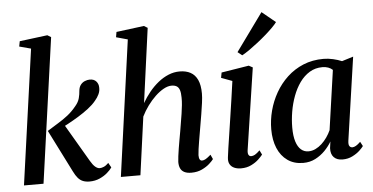

<svg xmlns="http://www.w3.org/2000/svg" viewBox="-55 -941 2054 1057"><g transform="rotate(-5 972.0 -412.5)"><path d="M37.5 0 142 -747 78 -764 83.5 -793 237.5 -812.5 257.5 -800.5 145.5 0ZM399 10Q379 10 363.2 3.8Q347.5 -2.5 335.5 -16.5Q323.5 -30.5 312.5 -53L194.5 -287.5Q226 -307.5 254.5 -324.8Q283 -342 308.8 -362.2Q334.5 -382.5 357 -410.5Q374.5 -431 380 -452.5Q385.5 -474 386.5 -492Q388.5 -512.5 398 -525Q407.5 -537.5 421.5 -543.2Q435.5 -549 449 -549Q472 -549 484.5 -535Q497 -521 497 -501Q498 -482 489.5 -464Q481 -446 467 -430Q450.5 -409.5 423.8 -389Q397 -368.5 366.8 -350Q336.5 -331.5 308 -316.2Q279.5 -301 259 -290.5L280 -326L411 -102.5Q424 -80 436.8 -69.2Q449.5 -58.5 461.5 -58.5Q472 -58.5 484.2 -63.8Q496.5 -69 510.5 -83L525 -57Q516 -43.5 498.2 -28Q480.5 -12.5 455.2 -1.2Q430 10 399 10Z M962 10.5Q938.5 10.5 923.5 3Q908.5 -4.5 901.8 -18.8Q895 -33 895 -54.5Q895.5 -67 898 -86.5Q900.5 -106 904.2 -129Q908 -152 912.2 -176Q916.5 -200 920.5 -222.5Q924 -245 928.2 -269.5Q932.5 -294 936.2 -318.2Q940 -342.5 942.2 -365Q944.5 -387.5 944 -406Q944 -432.5 938.8 -448Q933.5 -463.5 922.5 -470Q911.5 -476.5 894 -476.5Q874 -476.5 850.8 -463.8Q827.5 -451 804.2 -429Q781 -407 760.5 -379Q740 -351 725 -320.5L681 0H573L677 -751L613.5 -768.5L618.5 -797.5L771.5 -817L791.5 -805L735.5 -394Q753.5 -425.5 776.5 -453.8Q799.5 -482 826.5 -503.8Q853.5 -525.5 883.5 -538Q913.5 -550.5 945.5 -550.5Q980.5 -550.5 1005.5 -537Q1030.5 -523.5 1044 -494.5Q1057.5 -465.5 1057.5 -418.5Q1057.5 -398 1053.5 -368Q1049.5 -338 1044 -305Q1038.5 -272 1033.5 -243Q1030 -222.5 1026.2 -200.2Q1022.5 -178 1018.8 -156.5Q1015 -135 1012.5 -115.8Q1010 -96.5 1009 -82Q1009 -65.5 1013.8 -58.2Q1018.5 -51 1026 -51Q1036 -51 1047 -57.5Q1058 -64 1075 -79L1086.5 -54Q1080 -44.5 1063.2 -29.2Q1046.5 -14 1021 -1.8Q995.5 10.5 962 10.5Z M1236.5 10.5Q1215 10.5 1198.8 3.2Q1182.5 -4 1174.5 -18.8Q1166.5 -33.5 1169.5 -56.5Q1171 -73 1176 -105.2Q1181 -137.5 1187.5 -180.8Q1194 -224 1201.5 -273.5Q1209 -323 1216.5 -374.2Q1224 -425.5 1230.5 -473L1170 -495.5L1175.5 -524.5L1327.5 -549L1349 -537.5L1281 -86Q1278.5 -67.5 1283.8 -59.5Q1289 -51.5 1297.5 -51.5Q1308 -51.5 1318.8 -57.5Q1329.5 -63.5 1346 -79.5L1358 -55Q1350.5 -45 1334.2 -29.5Q1318 -14 1293.2 -1.8Q1268.5 10.5 1236.5 10.5ZM1272.5 -628.5 1423 -836.5 1498 -775Q1489.5 -763 1472.5 -746Q1455.5 -729 1433 -709.2Q1410.5 -689.5 1386.2 -670.5Q1362 -651.5 1338.8 -635.2Q1315.5 -619 1297 -609Z M1838 -90Q1835 -68 1841 -59.8Q1847 -51.5 1857 -51.5Q1866 -51.5 1877 -57.8Q1888 -64 1902 -78L1915 -53.5Q1909 -44.5 1892.8 -29.2Q1876.5 -14 1852.2 -1.8Q1828 10.5 1797.5 10.5Q1766.5 10.5 1749.5 -7Q1732.5 -24.5 1734 -57.5L1739 -94Q1724 -68 1700.8 -44.2Q1677.5 -20.5 1647.5 -5Q1617.5 10.5 1580.5 10.5Q1529.5 10.5 1493.8 -14.8Q1458 -40 1439.2 -84.8Q1420.5 -129.5 1420.5 -188.5Q1420.5 -240 1434 -291.5Q1447.5 -343 1474 -389.5Q1500.5 -436 1539.2 -472.2Q1578 -508.5 1628.5 -529.5Q1679 -550.5 1740.5 -550.5Q1766.5 -550.5 1793.5 -544.2Q1820.5 -538 1841.5 -529L1904.5 -548.5ZM1787 -485.5Q1777 -495 1762.8 -500.2Q1748.5 -505.5 1730.5 -505.5Q1691 -505.5 1659.8 -486.5Q1628.5 -467.5 1605.2 -435Q1582 -402.5 1566.8 -361.5Q1551.5 -320.5 1544 -276Q1536.5 -231.5 1536.5 -189Q1536.5 -142 1546.2 -111.2Q1556 -80.5 1573.5 -65.5Q1591 -50.5 1614 -50.5Q1634.5 -50.5 1653.2 -59.5Q1672 -68.5 1688.2 -83.5Q1704.5 -98.5 1717.8 -117.5Q1731 -136.5 1740 -156.5Z"/></g></svg>

Font: Merriweather 60pt Medium
Style: Italic
Weight: 500
Italic angle: -7.8°
Version: Version 2.101